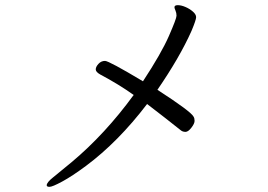

<svg xmlns="http://www.w3.org/2000/svg" viewBox="-20 -708 1040 744"><path d="M656 -680Q656 -676 660 -667Q664 -658 664 -647Q664 -636 634.5 -568.5Q605 -501 534 -393Q402 -472 387 -472Q372 -472 361.5 -460.5Q351 -449 351 -439Q351 -429 369 -419Q439 -382 498 -340Q387 -188 258 -80Q210 -40 185.5 -20.5Q161 -1 161 10Q161 16 172 16Q183 16 221 -4.5Q259 -25 313 -65Q438 -158 550 -305Q627 -246 682 -202Q689 -197 699 -197Q709 -197 721.5 -213Q734 -229 734 -239.5Q734 -250 730 -256Q720 -276 590 -360Q676 -485 722 -588Q740 -631 740 -641.5Q740 -652 727.5 -663Q715 -674 698.5 -681Q682 -688 669 -688Q656 -688 656 -680Z"/></svg>

Font: LXGW WenKai Mono TC
Style: Regular
Weight: 400
Designer: LXGW / Fontworks Inc.
Foundry: LXGW / Fontworks Inc.
Version: Version 1.330